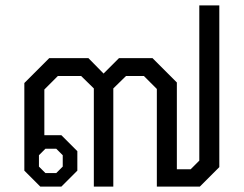

<svg xmlns="http://www.w3.org/2000/svg" viewBox="-20 -690 901 710"><path d="M70 -59V-383L162 -475H307L363 -418L420 -475H544L634 -385V-64H685L717 -96V-670H791V-72L719 0H560V-361L512 -409H446L399 -363V0H327V-363L280 -409H194L144 -359V-190H207L266 -131V-59L207 0H129ZM188 -50 212 -74V-116L188 -140H148L124 -116V-74L148 -50Z"/></svg>

Font: Chakra Petch
Style: Regular
Weight: 400
Designer: Katatrad Aksorn Co.,Ltd.
Foundry: Cadson Demak Co.,Ltd.
Version: Version 1.000; ttfautohint (v1.6)